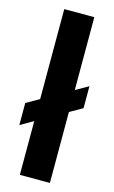

<svg xmlns="http://www.w3.org/2000/svg" viewBox="-124 -856 537 904"><g transform="rotate(15 144.5 -404.0)"><path d="M71.5 0V-808H218V0ZM8.5 -226V-333.5L280 -488V-381Z"/></g></svg>

Font: Encode Sans Semi Condensed
Style: Bold
Weight: 700
Width: 4
Designer: Multiple Designers
Foundry: Impallari Type
Version: Version 3.000; ttfautohint (v1.8.3) -l 8 -r 50 -G 200 -x 14 